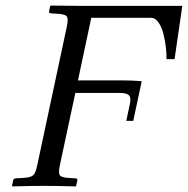

<svg xmlns="http://www.w3.org/2000/svg" viewBox="-20 -666 673 688"><path d="M633.3 -645 605.5 -454.1H576.7Q577.1 -472.2 574.5 -495.8Q571.8 -519.5 565.7 -544.2Q559.6 -568.8 548.1 -585.4Q536.6 -602.1 522 -602.1H307.1L259.3 -377.9H418.5Q455.6 -377.9 487.8 -375L457.5 -232.9H432.6L445.8 -295.9Q450.2 -317.4 441.4 -325.2Q432.6 -333 408.7 -333H250L194.3 -73.2Q189 -46.4 193.8 -38.6Q198.7 -30.8 221.2 -28.8L250.5 -26.9Q258.3 -26.4 257.3 -20L252.9 0L251.5 2Q181.6 0 137.2 0Q93.8 0 24.4 2L22.9 0L27.3 -20Q28.8 -26.4 36.6 -26.9L67.4 -28.8Q92.3 -30.3 100.3 -39.6Q108.4 -48.8 113.3 -73.2L219.7 -571.8Q225.1 -598.6 220 -606.4Q214.8 -614.3 191.9 -616.2L162.6 -618.2Q154.3 -618.7 155.8 -625L159.7 -644L162.1 -646L266.1 -645Z"/></svg>

Font: Linux Biolinum
Style: Italic
Weight: 400
Italic angle: -12°
Designer: Philipp H. Poll
Foundry: Philipp H. Poll
Version: Version 1.1.3 ; ttfautohint (v0.9)